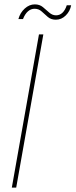

<svg xmlns="http://www.w3.org/2000/svg" viewBox="-20 -857 345 877"><path d="M34 0 158 -700H178L54 0ZM64 -770Q72 -799 93 -818Q114 -837 139 -837Q161 -837 176 -824.5Q191 -812 205 -799.5Q219 -787 236 -787Q253 -787 265.5 -799Q278 -811 285 -833H305Q300 -806 280.5 -786.5Q261 -767 235 -767Q213 -767 198.5 -779.5Q184 -792 170.5 -804.5Q157 -817 138 -817Q121 -817 107.5 -805Q94 -793 85 -770Z"/></svg>

Font: DM Sans 18pt Thin
Style: Italic
Weight: 250
Italic angle: -10°
Designer: Colophon Foundry, Jonny Pinhorn
Foundry: Colophon Foundry
Version: Version 4.004;gftools[0.9.30]